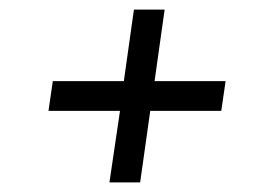

<svg xmlns="http://www.w3.org/2000/svg" viewBox="-20 -431 583 400"><path d="M208 -51 230 -200H81L90 -262H238L259 -411H323L302 -262H450L441 -200H293L272 -51Z"/></svg>

Font: Josefin Slab SemiBold
Style: Italic
Weight: 600
Italic angle: -12°
Designer: Santiago Orozco
Foundry: Typemade
Version: Version 2.000